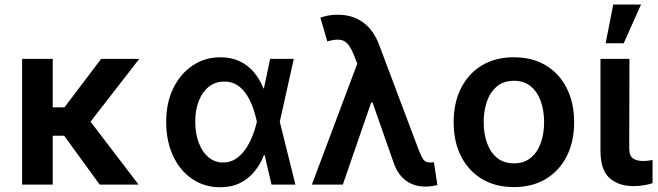

<svg xmlns="http://www.w3.org/2000/svg" viewBox="-20 -801 2856 833"><path d="M208.8 -545.5V0H76V-545.5ZM584.2 -545.5 325.3 -212H180.8L163.4 -335.2H259.6L418.7 -545.5ZM412.6 0 248.9 -225.1 353 -299 581.3 0Z M933.2 11.4Q864.7 10.7 812.3 -25.6Q759.9 -61.8 730.5 -125.7Q701 -189.6 701 -272.7Q701 -355.5 731.9 -418.5Q762.8 -481.5 816.1 -517Q869.3 -552.6 936.4 -552.6Q982.6 -552.6 1018.8 -535.7Q1055 -518.8 1081 -488.5Q1106.9 -458.1 1122.9 -417.6H1164.1L1193.5 -274.1L1261.7 0H1158L1094.1 -274.1Q1088.8 -300.8 1078.5 -330.8Q1068.2 -360.8 1051.8 -387.3Q1035.5 -413.7 1011.2 -430.4Q986.9 -447.1 953.1 -447.1Q914.4 -447.1 886.2 -424.9Q858 -402.7 842.5 -363.3Q827.1 -323.9 827.1 -273.1Q827.1 -222.3 842.2 -182Q857.2 -141.7 884.6 -118.8Q911.9 -95.9 947.8 -95.9Q980.1 -95.9 1005 -113.1Q1029.8 -130.3 1047.6 -157.5Q1065.3 -184.7 1076.9 -215Q1088.4 -245.4 1094.1 -271.3L1152 -545.5H1254.6L1193.5 -271.3L1164.1 -128.6H1125.4Q1109.7 -88.1 1083.6 -56.3Q1057.5 -24.5 1020.2 -6.4Q983 11.7 933.2 11.4Z M1824.2 8.5Q1777.7 8.5 1742.9 -16.2Q1708.1 -40.8 1689.6 -89.8L1584.5 -389.9L1536.2 -509.2L1515.6 -561.8Q1502.5 -594.5 1488.5 -610.4Q1474.4 -626.4 1453.7 -628.6Q1432.9 -630.7 1399.9 -621.4L1370 -724.4Q1384.6 -729.8 1403.2 -733.5Q1421.9 -737.2 1444.2 -737.2Q1509.2 -737.2 1554.9 -704.2Q1600.5 -671.2 1624.6 -607.2L1797.6 -147.7Q1807.5 -122.5 1816.6 -109.2Q1825.6 -95.9 1845.9 -95.9Q1849.8 -95.9 1854.6 -96.4Q1859.4 -96.9 1862.6 -97.3L1877.5 1.8Q1867.5 4.6 1852.5 6.6Q1837.4 8.5 1824.2 8.5ZM1333.1 0 1548.7 -574.6 1622.9 -355.8H1590.2L1467.3 0Z M2209.5 10.7Q2129.6 10.7 2071 -24.5Q2012.4 -59.7 1980.3 -122.9Q1948.2 -186.1 1948.2 -270.6Q1948.2 -355.1 1980.3 -418.7Q2012.4 -482.2 2071 -517.4Q2129.6 -552.6 2209.5 -552.6Q2289.4 -552.6 2348 -517.4Q2406.6 -482.2 2438.7 -418.7Q2470.9 -355.1 2470.9 -270.6Q2470.9 -186.1 2438.7 -122.9Q2406.6 -59.7 2348 -24.5Q2289.4 10.7 2209.5 10.7ZM2210.2 -92.3Q2253.6 -92.3 2282.7 -116.3Q2311.8 -140.3 2326.2 -180.8Q2340.6 -221.2 2340.6 -271Q2340.6 -321 2326.2 -361.7Q2311.8 -402.3 2282.7 -426.5Q2253.6 -450.6 2210.2 -450.6Q2165.8 -450.6 2136.5 -426.5Q2107.2 -402.3 2092.9 -361.7Q2078.5 -321 2078.5 -271Q2078.5 -221.2 2092.9 -180.8Q2107.2 -140.3 2136.5 -116.3Q2165.8 -92.3 2210.2 -92.3Z M2585.2 -545.5H2710.9L2709.9 -158.7Q2710.2 -124.3 2726.6 -113.5Q2742.9 -102.6 2768.8 -102.6Q2782 -102.6 2793 -104Q2804 -105.5 2811.1 -106.9V-6.4Q2795.5 -1.1 2774.3 2.7Q2753.2 6.4 2727.6 6.4Q2663.4 6.4 2624.3 -28.8Q2585.2 -63.9 2585.2 -147ZM2607.6 -613.3 2640.6 -781.2H2761L2686.1 -613.3Z"/></svg>

Font: InterMG SemiBold
Style: Regular
Weight: 600
Designer: Rasmus Andersson
Foundry: rsms
Version: Version 3.019;December 26, 2023;FontCreator 15.0.0.2955 64-b